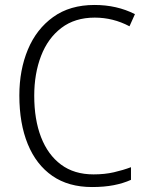

<svg xmlns="http://www.w3.org/2000/svg" viewBox="-20 -744 592 774"><path d="M362 -673Q282 -673 227.5 -631.5Q173 -590 145.5 -518.5Q118 -447 118 -358Q118 -262 145.5 -191Q173 -120 226 -80.5Q279 -41 357 -41Q402 -41 439 -49.5Q476 -58 508 -70V-19Q477 -5 438.5 2.5Q400 10 351 10Q256 10 191 -35Q126 -80 92 -163Q58 -246 58 -359Q58 -462 92.5 -544.5Q127 -627 194.5 -675.5Q262 -724 361 -724Q451 -724 524 -687L502 -638Q436 -673 362 -673Z"/></svg>

Font: Noto Sans Khmer UI SemiCondensed Light
Style: Regular
Weight: 300
Width: 4
Designer: Danh Hong and the Monotype Design Team
Foundry: Monotype Imaging Inc.
Version: Version 2.002; ttfautohint (v1.8.4.7-5d5b)